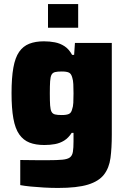

<svg xmlns="http://www.w3.org/2000/svg" viewBox="-20 -722 624 948"><path d="M266 206Q233 206 197.5 204Q162 202 131.5 199Q101 196 80 192V68Q101 68 123.5 68.5Q146 69 169.5 69Q193 69 215 69Q262 69 288 66.5Q314 64 325.5 55Q337 46 340 27Q343 8 343 -24V-66H334Q318 -41 297 -28Q276 -15 251.5 -10.5Q227 -6 199 -6Q156 -6 125.5 -18Q95 -30 75 -58.5Q55 -87 46 -137Q37 -187 37 -262Q37 -338 46 -388Q55 -438 74.5 -466Q94 -494 124.5 -506Q155 -518 197 -518Q225 -518 251 -513Q277 -508 299 -493.5Q321 -479 336 -451H346L350 -510H532V-57Q532 9 525.5 58Q519 107 493.5 140Q468 173 414.5 189.5Q361 206 266 206ZM285 -154Q309 -154 320.5 -159.5Q332 -165 336 -182Q341 -195 342 -214.5Q343 -234 343 -261Q343 -287 342 -306.5Q341 -326 337 -338Q332 -358 320.5 -363.5Q309 -369 285 -369Q263 -369 251.5 -366Q240 -363 234.5 -353Q229 -343 227.5 -321Q226 -299 226 -261Q226 -223 227.5 -201.5Q229 -180 234.5 -170Q240 -160 251.5 -157Q263 -154 285 -154ZM217 -585V-702H366V-585Z"/></svg>

Font: Saira Thin ExtraBold
Style: Regular
Weight: 800
Version: Version 1.101